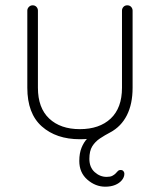

<svg xmlns="http://www.w3.org/2000/svg" viewBox="-20 -519 603 724"><path d="M377 185Q340 185 309.5 158.5Q279 132 279 88Q279 59 287.5 38Q296 17 309.5 3Q323 -11 340 -20.5Q357 -30 375 -36L346 -1Q331 3 314.5 4.5Q298 6 281 6Q192 6 137.5 -42.5Q83 -91 83 -188V-479Q83 -487 89 -493Q95 -499 103 -499Q112 -499 117.5 -493Q123 -487 123 -479V-188Q123 -112 165.5 -72Q208 -32 281 -32Q355 -32 397.5 -72Q440 -112 440 -188V-479Q440 -487 445.5 -493Q451 -499 460 -499Q469 -499 474.5 -493Q480 -487 480 -479V-188Q480 -127 458.5 -84.5Q437 -42 396 -20Q375 -9 357 3Q339 15 328 32.5Q317 50 317 80Q317 112 337 130Q357 148 382 148Q396 148 403.5 144Q411 140 415 136Q420 131 424 126.5Q428 122 435 122Q442 122 445.5 126.5Q449 131 449 136Q449 149 439.5 160.5Q430 172 414 178.5Q398 185 377 185Z"/></svg>

Font: Quicksand Light Light
Style: Regular
Weight: 300
Version: Version 3.006